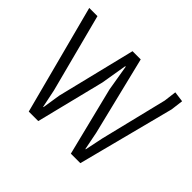

<svg xmlns="http://www.w3.org/2000/svg" viewBox="-154 -932 1158 1158"><g transform="rotate(45 425.0 -353.5)"><path d="M738 -627 748 -707 815 -698 805 -619 645 0H564L455 -438L427 -605H423L395 -438L286 0H205L21 -700H91L222 -198L246 -82H249L267 -198L390 -700H460L583 -198L606 -82H609L633 -198Z"/></g></svg>

Font: Strong
Style: Regular
Weight: 400
Designer: Roman Shchyukin (Gaslight Type Foundry)
Foundry: Cyreal (www.cyreal.org)
Version: Version 1.001